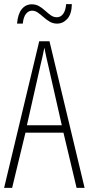

<svg xmlns="http://www.w3.org/2000/svg" viewBox="-20 -915 432 935"><path d="M353 0 289 -269H104L39 0H0L171 -714H221L392 0ZM215 -596Q209 -622 204.5 -641.5Q200 -661 196 -683Q192 -661 187.5 -641.5Q183 -622 177 -597L111 -305H281ZM63 -800Q67 -847 86 -870.5Q105 -894 135 -894Q155 -894 171 -884.5Q187 -875 200.5 -862.5Q214 -850 227.5 -840.5Q241 -831 257 -831Q276 -831 288 -848Q300 -865 302 -895H330Q329 -847 308 -823.5Q287 -800 258 -800Q238 -800 222 -809.5Q206 -819 192 -831.5Q178 -844 164.5 -853.5Q151 -863 136 -863Q119 -863 106.5 -847.5Q94 -832 91 -800Z"/></svg>

Font: Noto Sans Lao Looped ExtraCondensed ExtraLight
Style: Regular
Weight: 200
Width: 2
Designer: Mark Frömberg, Ben Mitchell
Foundry: The Fontpad Ltd
Version: Version 1.002; ttfautohint (v1.8.4.7-5d5b)